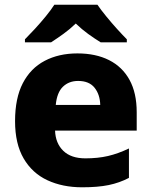

<svg xmlns="http://www.w3.org/2000/svg" viewBox="-20 -786 643 816"><path d="M309 -559Q387 -559 443.5 -530.5Q500 -502 530.5 -446.5Q561 -391 561 -309V-231H214Q216 -177 249 -145Q282 -113 343 -113Q396 -113 439 -123Q482 -133 528 -155V-30Q488 -9 442 0.5Q396 10 329 10Q246 10 181.5 -20Q117 -50 80.5 -112.5Q44 -175 44 -271Q44 -369 77 -432.5Q110 -496 170 -527.5Q230 -559 309 -559ZM312 -442Q273 -442 247.5 -417.5Q222 -393 217 -340H406Q405 -384 382 -413Q359 -442 312 -442ZM394 -766Q409 -744 431.5 -716.5Q454 -689 477.5 -663Q501 -637 519 -619V-606H408Q382 -622 355 -641.5Q328 -661 302 -686Q276 -661 249.5 -642Q223 -623 197 -606H86V-619Q105 -638 128.5 -663.5Q152 -689 174.5 -716.5Q197 -744 211 -766Z"/></svg>

Font: Noto Sans Cham ExtraBold
Style: Regular
Weight: 800
Version: Version 2.002